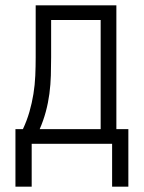

<svg xmlns="http://www.w3.org/2000/svg" viewBox="-20 -540 540 721"><path d="M99 161H38V-55H66Q81 -87 90.5 -120Q100 -153 105.5 -187Q111 -221 112.5 -255.5Q114 -290 114 -325V-520H417V-55H462V161H401V0H99ZM129 -55H358V-465H172V-325Q172 -291 171 -256.5Q170 -222 165.5 -188Q161 -154 152 -120.5Q143 -87 129 -55Z"/></svg>

Font: Iosevka Term Curly Light
Style: Regular
Weight: 300
Designer: Belleve Invis
Foundry: Belleve Invis
Version: Version 32.3.0